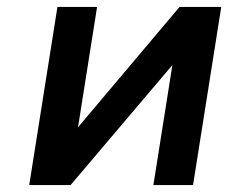

<svg xmlns="http://www.w3.org/2000/svg" viewBox="-20 -532 656 552"><path d="M183 0 475.6 -345 421 0H535L616.1 -512H496.1L204.3 -166L259.1 -512H145.1L64 0Z"/></svg>

Font: Fog Sans
Style: It
Weight: 700
Foundry: Intel Corporation
Version: Version 1.00